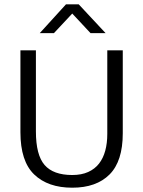

<svg xmlns="http://www.w3.org/2000/svg" viewBox="-20 -864 666 893"><path d="M75 -630H147V-253Q147 -143 187.5 -96.5Q228 -50 316 -50Q359 -50 390 -64Q421 -78 440.5 -103Q460 -128 469.5 -163Q479 -198 479 -241V-630H551V-244Q551 -114 489.5 -52.5Q428 9 316 9Q203 9 139 -52.5Q75 -114 75 -249ZM287 -844H346L471 -710H401L316 -801L231 -710H165Z"/></svg>

Font: Mukta Malar Light
Style: Regular
Weight: 300
Designer: Aadarsh Rajan, Girish Dalvi, Yashodeep Gholap
Foundry: Ek Type
Version: Version 2.538;PS 1.000;hotconv 16.6.51;makeotf.lib2.5.65220;